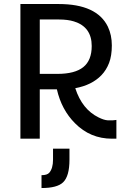

<svg xmlns="http://www.w3.org/2000/svg" viewBox="-20 -700 623 969"><path d="M83 -679.7H275.9Q468.8 -679.7 524.4 -565.4Q544.4 -523.4 544.4 -470.9Q544.4 -418.5 530.5 -382.3Q516.6 -346.2 491.7 -320.3Q443.8 -270.5 359.9 -254.9Q394.5 -147.9 477.5 -107.4Q504.9 -93.8 523.4 -92.8Q554.7 -91.8 567.4 -94.7V0H545.4Q435.5 0 358.4 -78.1Q290.5 -146 267.1 -249H180.7V0H83ZM269.5 -327.1Q357.9 -327.1 400.4 -361.3Q442.9 -395.5 442.9 -467.8Q442.9 -564 353.5 -591.8Q322.3 -601.6 277.8 -601.6H180.7V-327.1ZM330.6 50.3V106Q330.6 189.5 298.3 220.2Q268.6 249 189.5 249V184.1Q218.3 184.1 229 171.4Q247.6 149.4 247.6 106V50.3Z"/></svg>

Font: Inder
Style: Regular
Weight: 400
Designer: Irina Smirnova
Foundry: Irina Smirnova
Version: Version 1.001